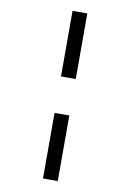

<svg xmlns="http://www.w3.org/2000/svg" viewBox="-105 -822 760 1120"><g transform="rotate(10 275.0 -262.5)"><path d="M231.4 -758.8H318.8V-370.1H231.4ZM231.4 -154.3H318.8V234.4H231.4Z"/></g></svg>

Font: Open Sans SemiBold
Style: Regular
Weight: 600
Designer: Monotype Design Team
Foundry: Monotype Imaging Inc.
Version: Version 3.003; ttfautohint (v1.8.4)